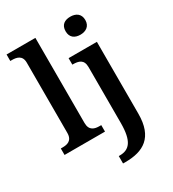

<svg xmlns="http://www.w3.org/2000/svg" viewBox="-234 -892 1133 1258"><g transform="rotate(-30 332.0 -263.0)"><path d="M500 -630C540 -630 575 -650 575 -698C575 -747 540 -766 500 -766C458 -766 426 -747 426 -698C426 -650 458 -630 500 -630ZM15 0H321V-49H308C273 -49 233 -57 233 -116V-760H15V-711H28C62 -711 103 -703 103 -648V-116C103 -57 63 -49 28 -49H15ZM319 240H338C473 240 569 187 569 8V-536H355V-487H358C402 -487 439 -478 439 -420V3C439 141 399 184 326 184H319Z"/></g></svg>

Font: Noto Serif Semi
Style: Regular
Weight: 600
Designer: Monotype Design Team
Foundry: Monotype Imaging Inc.
Version: Version 1.002